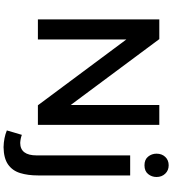

<svg xmlns="http://www.w3.org/2000/svg" viewBox="37 -832 992 1107"><g transform="rotate(90 533.5 -278.0)"><path d="M699.5 0H586.5L207 -510V0H91.5V-700H205L585 -189V-700H699.5ZM828 198Q773 196.5 731.5 179L757 92.5Q778 100.5 803.5 102Q875.5 101.5 875.5 7V-532H991V-1Q991 58 977.2 102.5Q963.5 147 927.8 172Q892 197 828 198ZM932.5 -614.5Q899.5 -614.5 882.5 -635.5Q865.5 -656.5 865.5 -684Q865.5 -714.5 884 -734.2Q902.5 -754 932.5 -754Q962 -754 981 -734Q1000 -714 1000 -684Q1000 -656.5 983 -635.5Q966 -614.5 932.5 -614.5Z"/></g></svg>

Font: Argentum Novus Medium
Style: Regular
Weight: 500
Designer: Julieta Ulanovsky (font) & Cristiano Sobral (main changes)
Foundry: Julieta Ulanovsky (font) & Cristiano Sobral (main changes)
Version: Version 3.00;November 27, 2020;FontCreator 13.0.0.2655 64-bi